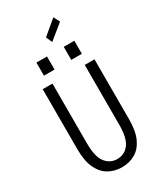

<svg xmlns="http://www.w3.org/2000/svg" viewBox="-262 -1170 1075 1272"><g transform="rotate(-30 275.0 -534.0)"><path d="M275.5 11Q221 11 176 -14Q131 -39 104.2 -94.5Q77.5 -150 77.5 -242.5V-700H152V-244Q152 -139.5 186.5 -95.8Q221 -52 275.5 -52Q330.5 -52 364.8 -95.8Q399 -139.5 399 -244V-700H473.5V-242.5Q473.5 -150 447 -94.5Q420.5 -39 375.5 -14Q330.5 11 275.5 11ZM129.5 -873.5H210.5V-773.5H129.5ZM338.5 -873.5H419.5V-773.5H338.5ZM288.5 -939 268 -986 376.5 -1077.5 401 -1030.5Z"/></g></svg>

Font: Trispace SemiCondensed Light
Style: Regular
Weight: 300
Width: 4
Designer: Tyler Finck
Foundry: Etcetera Type Company
Version: Version 1.210; ttfautohint (v1.8.3)